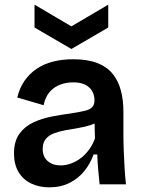

<svg xmlns="http://www.w3.org/2000/svg" viewBox="-20 -790 612 823"><path d="M191 13Q148 13 113.5 -3.5Q79 -20 59.5 -52.5Q40 -85 40 -132Q40 -185 63.5 -217Q87 -249 124.5 -266Q162 -283 204.5 -291Q247 -299 285 -304Q322 -310 343.5 -315Q365 -320 375 -330.5Q385 -341 385 -360Q385 -382 375 -399.5Q365 -417 345 -427Q325 -437 293 -437Q264 -437 237.5 -427Q211 -417 192.5 -395.5Q174 -374 167 -339L54 -372Q64 -413 85 -443.5Q106 -474 137 -495Q168 -516 207.5 -526Q247 -536 293 -536Q355 -536 396.5 -520Q438 -504 462.5 -474Q487 -444 498 -402.5Q509 -361 509 -311V-214Q509 -180 510.5 -143.5Q512 -107 514 -70.5Q516 -34 520 0H407Q404 -29 401 -61.5Q398 -94 397 -128H381Q368 -90 342 -57.5Q316 -25 278 -6Q240 13 191 13ZM240 -81Q260 -81 281 -88Q302 -95 322 -109Q342 -123 359 -145Q376 -167 387 -196L385 -280L410 -276Q393 -262 368.5 -254Q344 -246 316.5 -241.5Q289 -237 261.5 -232Q234 -227 211.5 -218.5Q189 -210 176 -194Q163 -178 163 -151Q163 -118 184.5 -99.5Q206 -81 240 -81ZM128 -770 286 -677 444 -770V-672L286 -580L128 -672Z"/></svg>

Font: Bricolage Grotesque SemiBold
Style: Regular
Weight: 600
Designer: Mathieu Triay
Foundry: Atelier Triay
Version: Version 1.000;gftools[0.9.30]